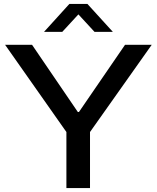

<svg xmlns="http://www.w3.org/2000/svg" viewBox="-20 -957 798 977"><path d="M317.9 0V-285.2L5.9 -729H143.1L376 -387.2H381.8L616.2 -729H752L438 -285.2V0ZM204.1 -794.9 333 -937H424.8L554.2 -794.9H460.9L378.9 -883.8L296.9 -794.9Z"/></svg>

Font: Lumene Sans Expanded Medium
Style: Regular
Weight: 500
Width: 7
Designer: Deni Anggara
Version: Version 1.003;Glyphs 3.1.2 (3151)